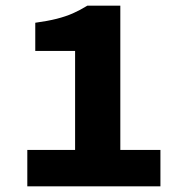

<svg xmlns="http://www.w3.org/2000/svg" viewBox="-20 -655 640 675"><path d="M76 0V-128H244V-476H104V-575Q148 -581 179.5 -589Q211 -597 236 -608Q261 -619 287 -635H403V-128H544V0Z"/></svg>

Font: Source Code Pro ExtraLight ExtraBold
Style: Regular
Weight: 800
Monospace: yes
Version: Version 1.018;hotconv 1.0.116;makeotfexe 2.5.65601